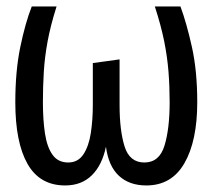

<svg xmlns="http://www.w3.org/2000/svg" viewBox="-20 -560 655 592"><path d="M536.4 -540Q555.4 -488.7 571.8 -414.9Q588.2 -341 588.2 -244.6Q588.2 -125.6 548.7 -56.9Q509.2 11.8 431.3 11.8Q378.5 11.8 346.4 -18.2Q314.4 -48.2 306.7 -107.7Q294.9 -50.8 263.1 -19.5Q231.3 11.8 181 11.8Q102.6 11.8 64.9 -54.6Q27.2 -121 27.2 -244.6Q27.2 -341 42.6 -415.1Q57.9 -489.2 77.9 -540H154.4Q135.9 -481.5 126.9 -433.1Q117.9 -384.6 115.1 -339Q112.3 -293.3 112.3 -244.6Q112.3 -190.3 118.7 -148.2Q125.1 -106.2 142.1 -82.6Q159 -59 190.3 -59Q220.5 -59 237.2 -84.1Q253.8 -109.2 260 -149.7Q266.2 -190.3 266.2 -236.4V-365.6L348.7 -376.9V-235.9Q348.7 -157.9 364.1 -108.5Q379.5 -59 425.1 -59Q471.3 -59 487.2 -111Q503.1 -163.1 503.1 -244.6Q503.1 -293.3 499.5 -339Q495.9 -384.6 486.2 -433.1Q476.4 -481.5 457.4 -540Z"/></svg>

Font: FiraCode Nerd Font Mono
Style: Regular
Weight: 400
Monospace: yes
Designer: Carrois Corporate, Edenspiekermann AG, Nikita Prokopov
Foundry: Carrois Corporate, Edenspiekermann AG, Nikita Prokopov
Version: Version 6.002;Nerd Fonts 3.4.0